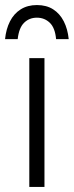

<svg xmlns="http://www.w3.org/2000/svg" viewBox="-21 -740 292 760"><path d="M95 0V-510H155V0ZM251 -585H201Q197 -630 176 -650Q155 -670 125 -670Q95 -670 74.5 -650Q54 -630 49 -585H-1Q3 -625 18.5 -655.5Q34 -686 61 -703Q88 -720 125 -720Q163 -720 189.5 -703Q216 -686 231.5 -655.5Q247 -625 251 -585Z"/></svg>

Font: Radio Canada Light
Style: Regular
Weight: 300
Designer: Charles Daoud, Etienne Aubert Bonn, Alexandre Saumier Demers, Jacques Le Bailly
Foundry: Radio-Canada
Version: Version 2.104;gftools[0.9.28.dev5+ged2979d]